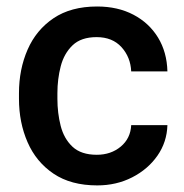

<svg xmlns="http://www.w3.org/2000/svg" viewBox="-20 -558 562 588"><path d="M276.4 -84Q319.8 -84 349.9 -109.1Q379.9 -134.3 381.8 -174.8H492.7Q491.2 -123 462.2 -81.3Q433.1 -39.6 384.8 -14.9Q336.4 9.8 277.8 9.8Q197.3 9.8 144 -26.1Q90.8 -62 64.5 -122.3Q38.1 -182.6 38.1 -255.4V-272.5Q38.1 -345.7 64.5 -406Q90.8 -466.3 144 -502.2Q197.3 -538.1 277.3 -538.1Q340.8 -538.1 388.7 -512.9Q436.5 -487.8 463.9 -443.1Q491.2 -398.4 492.7 -339.4H381.8Q379.9 -382.8 352.1 -413.6Q324.2 -444.3 275.9 -444.3Q228.5 -444.3 202.4 -419.4Q176.3 -394.5 166 -355.2Q155.8 -315.9 155.8 -272.5V-255.4Q155.8 -211.9 165.8 -172.6Q175.8 -133.3 202.1 -108.6Q228.5 -84 276.4 -84Z"/></svg>

Font: Vazirmatn UI FD Medium
Style: Regular
Weight: 500
Designer: Saber Rastikerdar
Foundry: Saber Rastikerdar
Version: Version 33.003